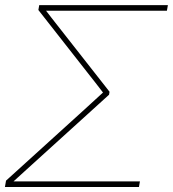

<svg xmlns="http://www.w3.org/2000/svg" viewBox="-28 -748 692 768"><path d="M-8.3 0 -3.9 -25.4 311.5 -311.5Q321.8 -320.8 331.8 -330.1Q341.8 -339.4 351.8 -348.4Q361.8 -357.4 371.8 -366.7Q381.8 -376 392.1 -385.3L389.6 -370.6Q380.4 -382.8 370.8 -395Q361.3 -407.2 352.1 -419.2Q342.8 -431.2 333 -443.4L125.5 -708L128.9 -727.5H643.6L639.6 -705.1H220.2Q201.7 -705.1 182.9 -705.1Q164.1 -705.1 145.5 -705.1L150.4 -712.4Q157.2 -704.1 163.6 -695.6Q169.9 -687 176.5 -678.7Q183.1 -670.4 189.5 -662.1L410.2 -380.9L408.2 -369.1L93.8 -84Q81.5 -72.8 68.8 -61.3Q56.2 -49.8 43.5 -38.3Q30.8 -26.9 18.1 -15.1L15.6 -22.5Q38.6 -22.5 61.5 -22.5Q84.5 -22.5 106.9 -22.5H531.7L527.8 0Z"/></svg>

Font: Inter 28pt Thin
Style: Italic
Weight: 250
Italic angle: -9.3988°
Designer: Rasmus Andersson
Foundry: rsms
Version: Version 4.001;git-66647c0bb